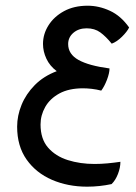

<svg xmlns="http://www.w3.org/2000/svg" viewBox="-20 -312 488 689"><path d="M292.5 357.9Q223.6 357.9 166.5 333.3Q109.4 308.6 75.4 260.5Q41.5 212.4 41.5 142.6Q41.5 103 57.4 64.2Q73.2 25.4 104.7 -6.6Q136.2 -38.6 183.6 -56.6Q158.7 -75.2 146.5 -101.3Q134.3 -127.4 134.3 -154.3Q134.3 -189.9 154.1 -221.2Q173.8 -252.4 209.7 -272Q245.6 -291.5 294.4 -291.5Q335 -291.5 374.3 -273.4Q413.6 -255.4 443.4 -213.4Q436 -198.2 417.7 -180.2Q399.4 -162.1 380.9 -155.3Q359.9 -181.2 339.8 -195.8Q319.8 -210.4 291 -210.4Q262.2 -210.4 243.4 -194.3Q224.6 -178.2 224.6 -153.8Q224.6 -117.7 261.7 -96.9Q298.8 -76.2 373 -66.4Q373 -49.8 363.8 -25.6Q354.5 -1.5 343.3 13.2Q326.7 8.8 309.3 6.8Q292 4.9 277.8 4.9Q227.1 4.9 193.1 23.4Q159.2 42 142.3 71.8Q125.5 101.6 125.5 134.8Q125.5 186.5 152.3 217.5Q179.2 248.5 223.4 262.5Q267.6 276.4 319.3 276.4Q342.3 276.4 365.7 274.2Q389.2 272 412.1 268.6Q412.1 289.6 403.3 312.3Q394.5 335 380.4 348.6Q336.9 357.9 292.5 357.9Z"/></svg>

Font: Harmattan
Style: Bold
Weight: 700
Designer: George W. Nuss III and SIL International
Foundry: SIL International
Version: Version 4.000